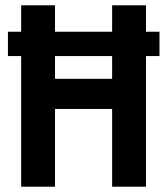

<svg xmlns="http://www.w3.org/2000/svg" viewBox="-20 -706 632 726"><path d="M60 0V-686H188V-408H404V-686H532V0H404V-294H188V0ZM10 -494V-586H583V-494Z"/></svg>

Font: Archivo Narrow
Style: Bold
Weight: 700
Designer: Hector Gatti
Foundry: Omnibus-Type
Version: Version 3.002